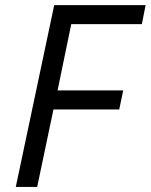

<svg xmlns="http://www.w3.org/2000/svg" viewBox="-20 -734 592 754"><path d="M126 0H42L192.9 -713.9H551.8L537.1 -639.2H259.8L206.1 -378.9H463.9L448.2 -304.2H189.9Z"/></svg>

Font: OpenSans-Italic
Style: Italic
Weight: 400
Italic angle: -12°
Foundry: Ascender Corporation
Version: Version 1.10